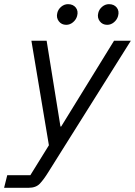

<svg xmlns="http://www.w3.org/2000/svg" viewBox="-82 -694 643 914"><path d="M-62.5 200 -47.5 140H62.5L150.8 -2.5L67.5 -500H140L205.8 -91.7H209.2L460.8 -500H540.8L226.7 0L148.3 125Q126.7 160 107.9 180Q89.2 200 54.2 200ZM428.3 -575.8Q405.8 -575.8 392.9 -592.9Q380 -610 385.8 -632.5Q390 -650 404.6 -662.1Q419.2 -674.2 436.7 -674.2Q460.8 -674.2 473.8 -657.9Q486.7 -641.7 480 -617.5Q475 -600 460.4 -587.9Q445.8 -575.8 428.3 -575.8ZM233.3 -575.8Q210.8 -575.8 197.9 -592.9Q185 -610 190.8 -632.5Q195 -650 209.6 -662.1Q224.2 -674.2 241.7 -674.2Q265.8 -674.2 278.8 -657.9Q291.7 -641.7 285 -617.5Q280 -600 265.4 -587.9Q250.8 -575.8 233.3 -575.8Z"/></svg>

Font: Funnel Sans Light Light
Style: Italic
Weight: 300
Italic angle: -14.036°
Version: Version 1.000